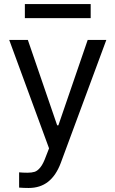

<svg xmlns="http://www.w3.org/2000/svg" viewBox="-20 -727 569 946"><path d="M74.2 197.3V122.1Q91.8 124 115.2 124Q136.2 124 150.4 119.6Q164.6 115.2 178.7 97.9Q192.9 80.6 206.1 43.9L221.7 3.9L25.4 -530.3H117.2L261.7 -109.4H267.6L412.1 -530.3H503.9L279.3 76.2Q255.9 138.2 216.8 168.7Q177.7 199.2 121.1 199.2Q95.7 199.2 74.2 197.3ZM426.8 -637.7H102.5V-707H426.8Z"/></svg>

Font: Pretendard GOV
Style: Regular
Weight: 400
Designer: Base glyphs from Inter by Rasmus Andersson; Hangeul glyphs from Noto Sans CJK(Source Han Sans) by Jang Soo-young and Kan
Foundry: Kil Hyung-jin
Version: Version 1.309